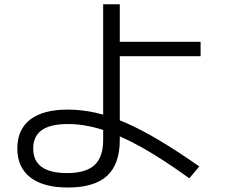

<svg xmlns="http://www.w3.org/2000/svg" viewBox="-20 -823 1040 887"><path d="M293.3 43.3Q180.7 43.3 120.3 -3.3Q60 -50 60 -136.7Q60 -225 119.8 -270.9Q179.7 -316.7 293.3 -316.7Q356.7 -316.7 421.9 -302.2Q487 -287.7 559.2 -256.4Q631.4 -225 715.4 -175Q799.4 -125 900.7 -54L854.6 0.7Q731.3 -88.3 632.7 -143.5Q534 -198.6 451.3 -224.3Q368.7 -250 293.3 -250Q213.4 -250 173.4 -222Q133.4 -194 133.4 -136.7Q133.4 -23.4 290 -23.4Q376.7 -23.4 416.6 -60.4Q456.6 -97.4 456.6 -176.7V-803.3H533.4V-630H906.7V-563.3H533.4V-176.7Q533.4 -64.7 474.7 -10.7Q416 43.3 293.3 43.3Z"/></svg>

Font: M PLUS 1 Thin
Style: Regular
Weight: 100
Designer: Coji Morishita
Foundry: UNDERFOREST DESIGN
Version: Version 1.001